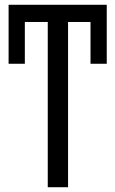

<svg xmlns="http://www.w3.org/2000/svg" viewBox="-20 -784 483 804"><path d="M265 0H180V-692H84V-517H16V-764H427V-517H359V-692H265Z"/></svg>

Font: Avrile Sans Condensed
Style: Regular
Weight: 400
Width: 3
Designer: Monotype Design Team
Foundry: Monotype Imaging Inc.
Version: Version 2.001;September 10, 2019;FontCreator 11.5.0.2425 64-